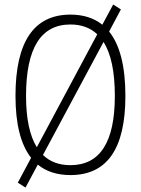

<svg xmlns="http://www.w3.org/2000/svg" viewBox="-20 -768 626 853"><path d="M93.3 65.4 147.9 -36.6C185.5 -5.9 233.9 9.8 293 9.8C455.1 9.8 537.1 -106.4 537.1 -341.8C537.1 -473.1 512.7 -568.4 464.8 -627.9L517.1 -726.1L482.9 -748L434.6 -658.2C397.5 -688 350.1 -703.1 293 -703.1C130.9 -703.1 48.8 -583 48.8 -341.8C48.8 -216.8 72.3 -125 118.2 -66.9L59.1 43.5ZM293 -34.2C242.7 -34.2 201.7 -49.3 170.9 -79.6L439.9 -581.5C473.6 -528.8 490.2 -449.2 490.2 -341.8C490.2 -136.7 424.3 -34.2 293 -34.2ZM143.6 -113.8C111.8 -165 95.7 -241.2 95.7 -341.8C95.7 -554.2 161.6 -659.2 293 -659.2C341.8 -659.2 381.3 -644.5 412.1 -615.7Z"/></svg>

Font: Cascadia Code PL ExtraLight
Style: Regular
Weight: 200
Monospace: yes
Designer: Aaron Bell
Foundry: Saja Typeworks
Version: Version 2404.023